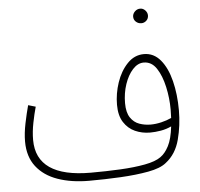

<svg xmlns="http://www.w3.org/2000/svg" viewBox="-51 -727 832 800"><g transform="rotate(-5 365.5 -327.0)"><path d="M290 21Q216 21 159 1Q102 -19 70 -60.5Q38 -102 38 -165Q38 -200 46.5 -241Q55 -282 64 -315L95 -306Q87 -278 79.5 -240.5Q72 -203 72 -169Q72 -12 300 -12Q364 -12 423 -15Q482 -18 527 -26.5Q572 -35 594 -51Q614 -65 629 -94Q644 -123 650 -175Q629 -165 605.5 -161Q582 -157 561 -157Q527 -157 498 -170Q469 -183 451 -211Q433 -239 433 -284Q433 -331 448.5 -377Q464 -423 493.5 -454Q523 -485 563 -485Q604 -485 632 -451.5Q660 -418 674 -362Q688 -306 688 -239Q688 -176 672.5 -117Q657 -58 614 -25Q590 -5 538.5 4.5Q487 14 421.5 17.5Q356 21 290 21ZM467 -288Q467 -249 481.5 -227.5Q496 -206 518.5 -198Q541 -190 566 -190Q587 -190 610.5 -195.5Q634 -201 653 -210Q654 -226 654 -245Q654 -293 643.5 -340.5Q633 -388 612.5 -419Q592 -450 559 -450Q534 -450 513 -427Q492 -404 479.5 -367Q467 -330 467 -288ZM564 -614Q551 -614 541.5 -622.5Q532 -631 532 -644Q532 -656 541.5 -665.5Q551 -675 564 -675Q576 -675 585 -665.5Q594 -656 594 -644Q594 -631 585 -622.5Q576 -614 564 -614Z"/></g></svg>

Font: Noto Sans Arabic UI XCn XLt
Style: Regular
Weight: 200
Width: 2
Designer: Monotype Design Team, Nadine Chahine and Nizar Qandah
Foundry: Monotype Imaging Inc.
Version: Version 2.010; ttfautohint (v1.8.4.7-5d5b)